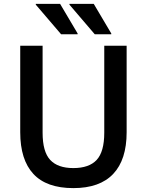

<svg xmlns="http://www.w3.org/2000/svg" viewBox="-20 -955 755 987"><path d="M84 -720H199V-273Q199 -175 238 -133Q277 -91 357 -91Q438 -91 477 -133Q516 -175 516 -273V-720H631V-275Q631 -134 562 -61Q493 12 357 12Q219 12 151.5 -61Q84 -134 84 -275ZM294 -779 164 -931V-935H289L379 -783V-779ZM467 -779 337 -931V-935H462L552 -783V-779Z"/></svg>

Font: Kufam Medium
Style: Regular
Weight: 500
Designer: Wael Morcos, Artur Schmal
Foundry: Original Type
Version: Version 1.300; ttfautohint (v1.8.3)